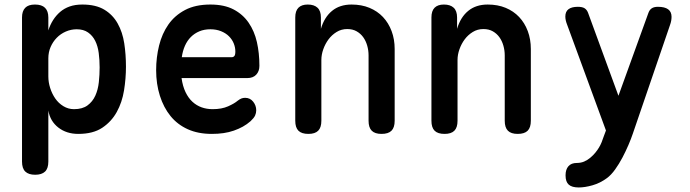

<svg xmlns="http://www.w3.org/2000/svg" viewBox="-20 -580 3040 846"><path d="M134 -560Q164 -560 178.5 -545.5Q193 -531 193 -503V-446Q201 -471 214 -491.5Q227 -512 245 -527.5Q263 -543 287 -551.5Q311 -560 343 -560Q402 -560 439.5 -537.5Q477 -515 498.5 -476.5Q520 -438 527.5 -389Q535 -340 535 -286Q535 -234 526.5 -181.5Q518 -129 494.5 -86.5Q471 -44 430.5 -17Q390 10 325 10Q273 10 237 -18Q201 -46 193 -93V132Q193 162 178.5 176Q164 190 135 190Q106 190 91.5 176Q77 162 77 132V-503Q77 -531 91 -545.5Q105 -560 134 -560ZM318 -451Q293 -451 270 -441Q247 -431 230 -413.5Q213 -396 203 -373Q193 -350 193 -323V-243Q193 -218 201 -192.5Q209 -167 223.5 -146Q238 -125 259.5 -112Q281 -99 306 -99Q343 -99 365.5 -115.5Q388 -132 400 -158.5Q412 -185 415.5 -218Q419 -251 419 -283Q419 -316 415 -346.5Q411 -377 399.5 -400Q388 -423 368 -437Q348 -451 318 -451Z M1060 -149Q1082 -149 1095.5 -132Q1109 -115 1109 -94Q1109 -82 1104 -71Q1099 -60 1084 -46Q1068 -32 1050 -22Q1032 -12 1010.5 -4.5Q989 3 965 6.5Q941 10 913 10Q853 10 807.5 -10.5Q762 -31 731.5 -68.5Q701 -106 684.5 -158Q668 -210 668 -271Q668 -327 681 -379.5Q694 -432 722 -472Q750 -512 795.5 -536Q841 -560 907 -560Q968 -560 1009 -538.5Q1050 -517 1075.5 -480Q1101 -443 1112 -394.5Q1123 -346 1123 -290Q1123 -266 1109 -251Q1095 -236 1070 -236H780Q785 -200 797.5 -174Q810 -148 828 -131.5Q846 -115 868.5 -107Q891 -99 917 -99Q957 -99 985 -111.5Q1013 -124 1027 -136Q1036 -143 1043.5 -146Q1051 -149 1060 -149ZM781 -328H1003Q1008 -328 1012.5 -333Q1017 -338 1017 -353Q1017 -371 1010 -388.5Q1003 -406 989 -420Q975 -434 954 -442.5Q933 -451 907 -451Q880 -451 858.5 -442Q837 -433 821 -417Q805 -401 795 -378.5Q785 -356 781 -328Z M1396 -316V-48Q1396 -18 1382 -4Q1368 10 1339 10Q1309 10 1295 -4Q1281 -18 1281 -48V-503Q1281 -532 1295 -546Q1309 -560 1336 -560Q1364 -560 1379 -546Q1394 -532 1394 -503V-453Q1409 -504 1443 -532Q1477 -560 1529 -560Q1573 -560 1608 -545.5Q1643 -531 1667.5 -505Q1692 -479 1705.5 -443Q1719 -407 1719 -364V-48Q1719 -18 1705 -4Q1691 10 1661 10Q1632 10 1618 -4Q1604 -18 1604 -48V-336Q1604 -358 1598 -379Q1592 -400 1580.5 -416Q1569 -432 1551.5 -442Q1534 -452 1510 -452Q1484 -452 1463 -439Q1442 -426 1427.5 -406.5Q1413 -387 1404.5 -363Q1396 -339 1396 -316Z M1996 -316V-48Q1996 -18 1982 -4Q1968 10 1939 10Q1909 10 1895 -4Q1881 -18 1881 -48V-503Q1881 -532 1895 -546Q1909 -560 1936 -560Q1964 -560 1979 -546Q1994 -532 1994 -503V-453Q2009 -504 2043 -532Q2077 -560 2129 -560Q2173 -560 2208 -545.5Q2243 -531 2267.5 -505Q2292 -479 2305.5 -443Q2319 -407 2319 -364V-48Q2319 -18 2305 -4Q2291 10 2261 10Q2232 10 2218 -4Q2204 -18 2204 -48V-336Q2204 -358 2198 -379Q2192 -400 2180.5 -416Q2169 -432 2151.5 -442Q2134 -452 2110 -452Q2084 -452 2063 -439Q2042 -426 2027.5 -406.5Q2013 -387 2004.5 -363Q1996 -339 1996 -316Z M2641 19 2650 -5 2479 -471Q2475 -481 2473 -490Q2471 -499 2471 -507Q2471 -529 2485 -539.5Q2499 -550 2526 -550Q2546 -550 2556 -543.5Q2566 -537 2571 -524L2705 -158L2837 -523Q2842 -537 2852 -543.5Q2862 -550 2879 -550Q2909 -550 2924 -539Q2939 -528 2939 -506Q2939 -498 2937.5 -489Q2936 -480 2932 -469L2768 10Q2761 31 2749 59Q2737 87 2722.5 114.5Q2708 142 2690.5 166.5Q2673 191 2654 205Q2624 227 2590.5 236.5Q2557 246 2530 246Q2500 246 2486 233.5Q2472 221 2472 193V192Q2472 167 2484.5 152.5Q2497 138 2522 138Q2539 138 2553.5 132Q2568 126 2581 115Q2594 104 2603 93Q2612 82 2619 70.5Q2626 59 2631 46.5Q2636 34 2641 19Z"/></svg>

Font: Maple Mono NL SemiBold
Style: Regular
Weight: 600
Monospace: yes
Designer: subframe7536
Version: Version 7.000